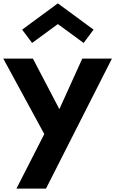

<svg xmlns="http://www.w3.org/2000/svg" viewBox="-28 -860 685 1140"><path d="M315.5 -717 468.5 -605 527.5 -684 315.5 -840 103.5 -684 162.5 -605ZM245 260 636.5 -512H460.5L324.5 -212L167.5 -512H-8.5L235 -64L69.5 260Z"/></svg>

Font: Spartan
Style: Bold
Weight: 700
Designer: Matt Bailey, Mirko Velimirovic
Foundry: Matt Bailey
Version: Version 1.003